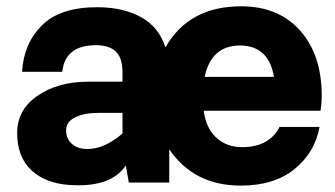

<svg xmlns="http://www.w3.org/2000/svg" viewBox="-20 -578 1058 607"><path d="M997.1 -274.9Q997.1 -251 993.2 -228H624Q630.9 -173.8 663.3 -143.3Q695.8 -112.8 745.1 -112.8Q831.1 -112.8 863.8 -176.8H990.2Q976.1 -96.7 911.6 -43.9Q847.2 8.8 741.2 8.8Q593.3 8.8 515.1 -106V-1H387.2L377.9 -55.2Q331.1 15.6 200.2 6.8Q124 2 79.1 -40Q34.2 -82 34.2 -157.2Q34.2 -231.4 99.1 -275.6Q164.1 -319.8 258.8 -319.8H367.2V-349.1Q367.2 -395 346.2 -415Q325.2 -435.1 283.2 -435.1Q186 -435.1 176.8 -351.1H49.8Q54.7 -439.9 112.3 -497.6Q169.9 -555.2 287.1 -555.2Q369.1 -555.2 426 -523.7Q482.9 -492.2 502.9 -428.2Q577.1 -558.1 742.2 -558.1Q860.4 -558.1 928.7 -481.4Q997.1 -404.8 997.1 -274.9ZM627 -335H846.2Q829.1 -434.1 738.8 -434.1Q647.9 -434.1 627 -335ZM367.2 -155.8V-221.2H293Q246.1 -221.2 217.5 -207Q189 -192.9 189 -166Q189 -139.2 207.5 -123Q226.1 -106.9 255.9 -106.9Q310.1 -106.9 367.2 -155.8Z"/></svg>

Font: Oakes Grotesk
Style: Bold
Weight: 700
Designer: Samuel Oakes
Foundry: Samuel Oakes
Version: Version 1.0 | wf-rip DC20170320